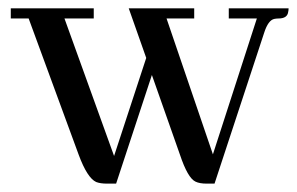

<svg xmlns="http://www.w3.org/2000/svg" viewBox="-20 -436 713 461"><path d="M205.1 -391.6V-416H5.9V-391.6H48.8L168.9 -64.5Q189.5 -8.8 210.9 1Q220.7 4.9 237.3 4.9H258.8L344.7 -255.9L412.1 -64.5Q430.7 -8.8 449.2 0Q459 4.9 476.6 4.9H495.1L614.3 -357.4Q624 -387.7 638.7 -390.6Q643.6 -391.6 648.4 -391.6Q669.9 -391.6 671.9 -407.2Q672.9 -411.1 672.9 -416H529.3V-391.6H596.7L491.2 -65.4L379.9 -391.6H446.3V-416H289.1L331.1 -296.9L253.9 -61.5L134.8 -391.6Z"/></svg>

Font: Abhaya Libre Medium
Style: Regular
Weight: 500
Designer: Pushpananda Ekanayake, Sol Matas, Pathum Egodawatta
Foundry: Mooniak
Version: Version 1.050 ; ttfautohint (v1.6)